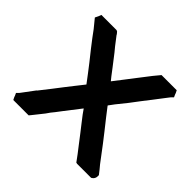

<svg xmlns="http://www.w3.org/2000/svg" viewBox="-128 -644 787 787"><g transform="rotate(45 265.5 -250.0)"><path d="M502.9 -22.5Q502.9 -11.7 495.1 -3.9L488.3 1H480.5H476.6H471.7H468.8H463.9H455.1H447.3H438.5H429.7H421.9H414.1H406.2L403.3 0H401.4Q378.9 -31.2 361.3 -53.2Q343.8 -75.2 327.1 -97.7Q314.5 -113.3 302.7 -128.9Q276.4 -162.1 265.6 -178.7Q221.7 -122.1 213.4 -111.3Q205.1 -100.6 193.4 -85Q180.7 -70.3 169.9 -53.7L131.8 -5.9L126 1H116.2H114.3H112.3H100.6H87.9H79.1H71.3H59.6H48.8H37.1Q30.3 -11.7 29.3 -16.6L24.4 -27.3L33.2 -36.1Q34.2 -37.1 37.1 -41L77.1 -94.7H78.1Q98.6 -120.1 115.7 -142.6Q132.8 -165 146.5 -182.6Q161.1 -201.2 174.8 -218.8Q184.6 -231.4 204.1 -255.9L176.8 -292Q153.3 -323.2 113.3 -373L86.9 -407.2L64.5 -437.5Q53.7 -451.2 34.2 -474.6Q40 -487.3 41 -488.3L45.9 -501H59.6H68.4H81.1H93.8H101.6H110.4H119.1H127H134.8L136.7 -499H138.7L144.5 -492.2L147.5 -488.3V-487.3L176.8 -449.2Q193.4 -429.7 206.5 -412.1Q219.7 -394.5 231 -380.4Q242.2 -366.2 252.9 -351.6L265.6 -335.9Q291 -369.1 308.6 -391.6L331.1 -420.9L371.1 -472.7Q379.9 -482.4 394.5 -501H404.3H405.3H407.2H418.9H431.6H440.4H448.2H460H470.7H482.4Q489.3 -488.3 490.2 -483.4L495.1 -472.7L486.3 -463.9Q485.4 -462.9 482.4 -459Q424.8 -384.8 408.7 -363.3Q392.6 -341.8 379.9 -325.2L343.8 -280.3L335.9 -269.5L327.1 -257.8V-256.8H326.2L355.5 -218.8Q376 -193.4 392.6 -171.9Q397.5 -166 423.8 -131.8Q463.9 -78.1 474.6 -64.5Q487.3 -49.8 502.9 -29.3Z"/></g></svg>

Font: LeFont
Style: Default
Weight: 400
Designer: Leryon MEDIA
Version: Version 1.0